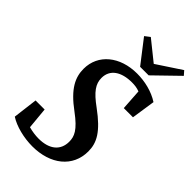

<svg xmlns="http://www.w3.org/2000/svg" viewBox="-267 -963 1065 1065"><g transform="rotate(45 265.5 -430.5)"><path d="M28 -31C74 -1 147 17 213 17C355 17 453 -61 453 -183C453 -251 423 -307 314 -387C241 -440 216 -476 216 -523C216 -589 270 -625 354 -625C374 -625 393 -623 414 -615L422 -492H494L515 -632C464 -665 400 -680 339 -680C205 -680 110 -602 110 -489C110 -423 137 -362 242 -285C326 -223 340 -187 340 -146C340 -80 294 -38 207 -38C182 -38 155 -42 129 -49L117 -176H46ZM249 -877 219 -854 324 -718H391L531 -854L510 -878L366 -783Z"/></g></svg>

Font: Source Serif Pro Semibold
Style: Italic
Weight: 600
Italic angle: -12°
Designer: Frank Grießhammer
Foundry: Adobe Systems Incorporated
Version: Version 3.001;hotconv 1.0.111;makeotfexe 2.5.65597